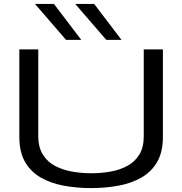

<svg xmlns="http://www.w3.org/2000/svg" viewBox="-20 -953 933 983"><path d="M79 -252V-700H176V-256Q176 -199 199.5 -161.5Q223 -124 262 -103.5Q301 -83 349 -74.5Q397 -66 447 -66Q498 -66 546 -74.5Q594 -83 632.5 -104Q671 -125 693.5 -162Q716 -199 716 -256V-700H814V-252Q814 -175 785 -124.5Q756 -74 705 -44.5Q654 -15 587.5 -2.5Q521 10 446 10Q372 10 305.5 -2.5Q239 -15 188 -44.5Q137 -74 108 -124.5Q79 -175 79 -252ZM524 -749 365 -933H462L602 -749ZM318 -749 159 -933H256L396 -749Z"/></svg>

Font: Georama Extended
Style: Regular
Weight: 400
Width: 7
Designer: Jean-Baptiste Levee
Foundry: Production Type
Version: Version 1.000